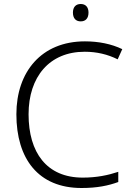

<svg xmlns="http://www.w3.org/2000/svg" viewBox="-20 -931 663 961"><path d="M384 -911C359 -911 345 -895 345 -868C345 -840 359 -824 384 -824C409 -824 423 -840 423 -868C423 -895 409 -911 384 -911ZM404 -672C464 -672 519 -659 569 -634L592 -685C538 -711 474 -724 405 -724C187 -724 62 -571 62 -359C62 -136 172 10 388 10C467 10 523 -2 572 -20V-71C521 -54 464 -42 394 -42C214 -42 123 -167 123 -359C123 -546 227 -672 404 -672Z"/></svg>

Font: Noto Sans Meetei Mayek Light
Style: Regular
Weight: 300
Designer: Monotype Design Team and Neelakash Kshetrimayum
Foundry: Monotype Imaging Inc.
Version: Version 2.002